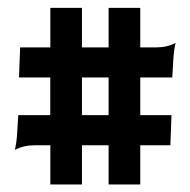

<svg xmlns="http://www.w3.org/2000/svg" viewBox="-20 -494 494 498"><path d="M18.6 -105.2Q23.2 -126.2 24.4 -146.5L27.3 -195.3H110.4V-244.1V-293H29.3L32.2 -371.1H110.6V-473.6H192.6V-371.1H261.7V-473.6H343.8V-371.1H385.7Q413.8 -371.1 435.5 -382.8Q430.9 -363 429.7 -341.8L426.8 -293H343.8V-195.3H424.8L421.9 -117.2H343.8V-15.6H261.7V-117.2H192.6V-15.6H110.6V-117.2H68.6Q41.7 -117.2 18.6 -105.2ZM192.6 -195.3H261.7V-293H192.6Z"/></svg>

Font: Agreloy
Style: Medium
Weight: 400
Designer: gluk
Foundry: gluk
Version: Version 0.27